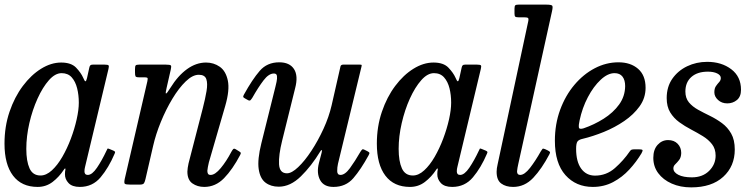

<svg xmlns="http://www.w3.org/2000/svg" viewBox="-22 -800 3256 832"><path d="M474.5 -133.5Q449 -73.5 414 -31.8Q379 10 324 10Q290.5 10 274.8 -7Q259 -24 259.5 -45.5Q259.5 -52.5 260 -56.5Q260.5 -60.5 261.5 -65Q262 -70 260 -70Q258 -70 255 -65Q234 -33 205.8 -11.5Q177.5 10 141 10Q71.5 10 34.5 -38.8Q-2.5 -87.5 -2.5 -177.5Q-2.5 -251.5 19.2 -315.5Q41 -379.5 77 -427.5Q113 -475.5 156.2 -502.2Q199.5 -529 243 -529Q286.5 -529 307.8 -506.8Q329 -484.5 338.5 -463Q344.5 -448.5 348 -447.8Q351.5 -447 355 -461.5L365 -507Q366.5 -514 369.5 -517Q372.5 -520 380.5 -520H431Q446 -520 448.5 -516.5Q451 -513 448 -501L346.5 -76.5Q344 -67.5 344 -57.5Q344 -42 358.5 -42Q377 -42 398.2 -73.2Q419.5 -104.5 439.5 -147Q442.5 -153.5 443.8 -155.5Q445 -157.5 452 -154.5L469 -147.5Q475.5 -144.5 476.5 -142Q477.5 -139.5 474.5 -133.5ZM319.5 -355Q319.5 -388.5 312.2 -417.5Q305 -446.5 288.8 -464.8Q272.5 -483 245 -483Q217 -483 190 -452.5Q163 -422 140.8 -373Q118.5 -324 105.2 -266.5Q92 -209 92 -155Q92 -101.5 106 -70.5Q120 -39.5 153.5 -39.5Q178.5 -39.5 202.8 -61.8Q227 -84 248 -120.2Q269 -156.5 285 -199Q301 -241.5 310.2 -282.8Q319.5 -324 319.5 -355Z M581 -520H696Q715 -520 718.2 -516.5Q721.5 -513 718 -498.5L700 -419.5Q694 -395 697.5 -394.8Q701 -394.5 716.5 -419.5Q749 -472 788.5 -500.5Q828 -529 871 -529Q904 -529 930.2 -510.8Q956.5 -492.5 965.2 -451.2Q974 -410 954 -341L883 -96Q881 -89 878.8 -76.2Q876.5 -63.5 876.5 -60Q876.5 -52.5 879.2 -47.2Q882 -42 891 -42Q910 -42 934.5 -71.5Q959 -101 980.5 -142Q985 -150 988.5 -153.8Q992 -157.5 999 -153.5L1012 -145.5Q1018 -142 1020.5 -139.2Q1023 -136.5 1019 -129Q986 -66 949 -28Q912 10 863 10Q833.5 10 811.8 -5.2Q790 -20.5 790 -56.5Q790 -62 791.5 -73Q793 -84 795 -92L856.5 -330Q867.5 -372.5 873 -405.5Q878.5 -438.5 872 -457.2Q865.5 -476 839.5 -476Q812.5 -476 782.8 -447.2Q753 -418.5 725 -372Q697 -325.5 675 -271.8Q653 -218 641.5 -167.5L608.5 -24.5Q606 -13 602.2 -6.5Q598.5 0 583 0H544Q522.5 0 518.8 -3.8Q515 -7.5 518.5 -24.5L616.5 -447.5Q619.5 -460.5 616.5 -462.8Q613.5 -465 603 -465H580Q567.5 -465 565.2 -469.5Q563 -474 563 -486.5V-500.5Q563 -513 566 -516.5Q569 -520 581 -520Z M1035 -390Q1071.5 -456 1103.5 -493Q1135.5 -530 1188 -530Q1233 -530 1252 -500.8Q1271 -471.5 1257 -418L1200.5 -190Q1185 -127.5 1187.2 -88.2Q1189.5 -49 1221.5 -49Q1242 -49 1270.2 -75.8Q1298.5 -102.5 1327.2 -146.2Q1356 -190 1379.8 -241.8Q1403.5 -293.5 1415 -343.5L1453.5 -512.5Q1455.5 -520 1465.5 -520H1536Q1543.5 -520 1544.8 -518.8Q1546 -517.5 1544.5 -511.5L1442.5 -90Q1439 -74.5 1439.2 -58.2Q1439.5 -42 1453.5 -42Q1473 -42 1494.5 -71.5Q1516 -101 1540 -142.5Q1545 -150.5 1548 -152.5Q1551 -154.5 1557.5 -151L1570.5 -144.5Q1577 -141 1578.5 -138.5Q1580 -136 1575.5 -127.5Q1542 -66 1509.2 -28Q1476.5 10 1423 10Q1381 10 1365 -20Q1349 -50 1360 -93.5L1371.5 -137.5Q1374.5 -148.5 1372 -149.5Q1369.5 -150.5 1366 -144Q1327.5 -80.5 1281.8 -35.8Q1236 9 1186 9Q1151.5 9 1128.2 -8.8Q1105 -26.5 1099 -67.5Q1093 -108.5 1110.5 -179L1171.5 -424Q1173.5 -432 1176.5 -445.8Q1179.5 -459.5 1178.2 -470.5Q1177 -481.5 1165 -481.5Q1142.5 -481.5 1119.8 -451.5Q1097 -421.5 1071.5 -376.5Q1067 -369.5 1063.5 -366Q1060 -362.5 1053 -366L1040.5 -373Q1033 -377 1032 -379.8Q1031 -382.5 1035 -390Z M2088 -133.5Q2062.5 -73.5 2027.5 -31.8Q1992.5 10 1937.5 10Q1904 10 1888.2 -7Q1872.5 -24 1873 -45.5Q1873 -52.5 1873.5 -56.5Q1874 -60.5 1875 -65Q1875.5 -70 1873.5 -70Q1871.5 -70 1868.5 -65Q1847.5 -33 1819.2 -11.5Q1791 10 1754.5 10Q1685 10 1648 -38.8Q1611 -87.5 1611 -177.5Q1611 -251.5 1632.8 -315.5Q1654.5 -379.5 1690.5 -427.5Q1726.5 -475.5 1769.8 -502.2Q1813 -529 1856.5 -529Q1900 -529 1921.2 -506.8Q1942.5 -484.5 1952 -463Q1958 -448.5 1961.5 -447.8Q1965 -447 1968.5 -461.5L1978.5 -507Q1980 -514 1983 -517Q1986 -520 1994 -520H2044.5Q2059.5 -520 2062 -516.5Q2064.5 -513 2061.5 -501L1960 -76.5Q1957.5 -67.5 1957.5 -57.5Q1957.5 -42 1972 -42Q1990.5 -42 2011.8 -73.2Q2033 -104.5 2053 -147Q2056 -153.5 2057.2 -155.5Q2058.5 -157.5 2065.5 -154.5L2082.5 -147.5Q2089 -144.5 2090 -142Q2091 -139.5 2088 -133.5ZM1933 -355Q1933 -388.5 1925.8 -417.5Q1918.5 -446.5 1902.2 -464.8Q1886 -483 1858.5 -483Q1830.5 -483 1803.5 -452.5Q1776.5 -422 1754.2 -373Q1732 -324 1718.8 -266.5Q1705.5 -209 1705.5 -155Q1705.5 -101.5 1719.5 -70.5Q1733.5 -39.5 1767 -39.5Q1792 -39.5 1816.2 -61.8Q1840.5 -84 1861.5 -120.2Q1882.5 -156.5 1898.5 -199Q1914.5 -241.5 1923.8 -282.8Q1933 -324 1933 -355Z M2370 -751 2224 -90Q2222.5 -84.5 2220.5 -72.8Q2218.5 -61 2218.5 -57.5Q2218.5 -42 2232 -42Q2251 -42 2274.8 -72.5Q2298.5 -103 2322 -145Q2326.5 -152.5 2329 -155Q2331.5 -157.5 2340.5 -153.5L2352 -148Q2359.5 -144 2361 -141.5Q2362.5 -139 2359 -132Q2326 -69 2288.8 -29.5Q2251.5 10 2201.5 10Q2170 10 2150 -4.8Q2130 -19.5 2130 -55.5Q2130 -70 2134.5 -88.5L2267 -707.5Q2269.5 -719.5 2265.8 -722.2Q2262 -725 2248 -725H2224.5Q2213.5 -725 2210.5 -728.2Q2207.5 -731.5 2207.5 -741.5V-762.5Q2207.5 -774 2211 -777Q2214.5 -780 2225.5 -780H2344Q2367.5 -780 2371 -775.2Q2374.5 -770.5 2370 -751Z M2382.5 -190Q2382.5 -262 2405.2 -324Q2428 -386 2467 -432.2Q2506 -478.5 2555.2 -504.2Q2604.5 -530 2658 -530Q2710.5 -530 2743 -501.8Q2775.5 -473.5 2775.5 -419.5Q2775.5 -375.5 2749.8 -339.5Q2724 -303.5 2683 -275.5Q2642 -247.5 2594.5 -228.2Q2547 -209 2503 -198.5Q2486.5 -195 2480.5 -187Q2474.5 -179 2474.5 -155Q2474.5 -99.5 2496.5 -69.2Q2518.5 -39 2556.5 -39Q2605.5 -39 2642.8 -71.8Q2680 -104.5 2707 -144Q2711 -150 2715.2 -151.5Q2719.5 -153 2730.5 -153H2745Q2759 -153 2761.8 -150.2Q2764.5 -147.5 2758 -136Q2736 -99 2705.2 -65.5Q2674.5 -32 2634.8 -11Q2595 10 2547 10Q2474 10 2428.2 -41.2Q2382.5 -92.5 2382.5 -190ZM2507 -244Q2552.5 -259.5 2593.8 -285.5Q2635 -311.5 2660.8 -347Q2686.5 -382.5 2687 -427Q2687 -453 2675.5 -468Q2664 -483 2641 -483Q2611.5 -483 2580.8 -454.2Q2550 -425.5 2525.5 -379Q2501 -332.5 2489.5 -278Q2485 -258 2486.5 -248Q2488 -238 2507 -244Z M3079 -125.5Q3079 -155 3063.5 -175Q3048 -195 3024 -209.8Q3000 -224.5 2972.8 -238.8Q2945.5 -253 2921.5 -270.5Q2897.5 -288 2882.2 -313Q2867 -338 2867 -375Q2867 -423.5 2891.2 -458.5Q2915.5 -493.5 2955.5 -512.8Q2995.5 -532 3042.5 -532Q3104.5 -532 3146.8 -500Q3189 -468 3189 -411Q3189 -381 3171.2 -366.5Q3153.5 -352 3129.5 -352Q3105.5 -352 3089.5 -366.8Q3073.5 -381.5 3073.5 -400Q3073.5 -417 3080.5 -427Q3087.5 -437 3094.5 -444.5Q3101.5 -452 3101.5 -462Q3101.5 -474 3085.8 -481.8Q3070 -489.5 3045.5 -489.5Q3000 -489.5 2974 -466.5Q2948 -443.5 2948 -403.5Q2948 -375 2963.2 -356.5Q2978.5 -338 3003 -324.5Q3027.5 -311 3054.8 -297.8Q3082 -284.5 3106.5 -266.5Q3131 -248.5 3146.5 -221.2Q3162 -194 3162 -152Q3162 -79.5 3112 -33.8Q3062 12 2973 12Q2926 12 2888.8 -4.5Q2851.5 -21 2830.2 -49.8Q2809 -78.5 2809 -116Q2809 -152 2827.8 -172.5Q2846.5 -193 2873 -193Q2899 -193 2914.5 -177Q2930 -161 2930 -137Q2929.5 -118 2921 -107Q2912.5 -96 2904.2 -88.2Q2896 -80.5 2896 -70.5Q2896 -53.5 2917.5 -42.5Q2939 -31.5 2976 -31.5Q3022.5 -31.5 3050.8 -59.5Q3079 -87.5 3079 -125.5Z"/></svg>

Font: Besley* Narrow
Style: Italic
Weight: 400
Width: 4
Italic angle: -13°
Designer: Owen Earl
Foundry: indestructible type*
Version: Version 3.000; ttfautohint (v1.8.3)